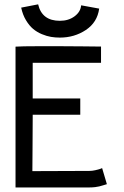

<svg xmlns="http://www.w3.org/2000/svg" viewBox="-20 -841 558 863"><path d="M249 -747.5Q288.1 -747.5 315.2 -767.7Q342.3 -787.9 344.7 -817.1L425.8 -802.3Q417.5 -740.6 366 -706.3Q314.5 -672 249 -672Q228.5 -672 209.2 -675.2Q189.9 -678.4 168 -687.5Q146 -696.7 128.7 -711.2Q111.3 -725.8 96.7 -750.2Q82 -774.6 75.2 -806.7L151.4 -821.5Q168.5 -747.5 249 -747.5ZM49.8 -631.3Q77.1 -633.3 149.4 -633.3Q149.4 -633.3 197.3 -633.3H251Q292 -633.3 352.3 -632.6Q412.6 -631.8 426.3 -631.8H434.1V-558.6H127V-398.4H340.8V-325.2H127V-310.5Q127 -253.4 126.2 -168.2Q125.5 -83 125.5 -71.8L381.8 -72.8Q394 -72.8 408.2 -75.9Q422.4 -79.1 430.7 -82L439 -85.4L460.4 -13.2Q456.1 -11.7 444.3 -8.3Q432.6 -4.9 426.3 -3.2Q419.9 -1.5 408 0Q396 1.5 382.8 1.5H49.8Z"/></svg>

Font: Fantasque Sans Mono
Style: Regular
Weight: 400
Monospace: yes
Designer: Jany Belluz
Version: Version 1.8.0 ; ttfautohint (v1.8.2)